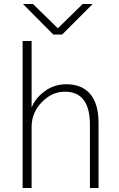

<svg xmlns="http://www.w3.org/2000/svg" viewBox="-20 -938 595 958"><path d="M94.7 -918H144.5L268.6 -796.9L392.6 -918H442.4L290 -765.6H246.1ZM92.8 0V-733.4H137.7V-403.3H138.7Q156.2 -448.2 203.1 -482.9Q250 -517.6 311.5 -517.6Q388.7 -517.6 430.2 -468.8Q471.7 -419.9 471.7 -324.2V0H428.7V-315.4Q428.7 -480.5 303.7 -480.5Q239.3 -480.5 188.5 -428.2Q137.7 -376 137.7 -304.7V0Z"/></svg>

Font: Gothic A1 ExtraLight
Style: Regular
Weight: 275
Designer: HanYang I&C Co.,Ltd.
Foundry: HanYang I&C Co.,Ltd.
Version: Version 2.50